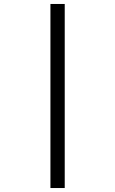

<svg xmlns="http://www.w3.org/2000/svg" viewBox="-20 -812 580 967"><path d="M234 -792H306V135H234Z"/></svg>

Font: malayalam25
Style: Book
Weight: 400
Designer: Jelle Bosma - Monotype Design Team
Foundry: Monotype Imaging Inc.
Version: Version 2.003